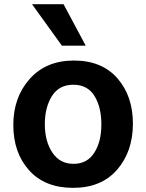

<svg xmlns="http://www.w3.org/2000/svg" viewBox="-20 -863 700 922"><path d="M119.6 -45.4Q43.9 -129.9 43.9 -262.7Q43.9 -395.5 122.6 -483.9Q201.2 -572.3 335 -572.3Q468.8 -572.3 543.5 -487.3Q618.2 -402.3 618.2 -269Q618.2 -135.7 542.5 -48.3Q466.8 39.1 331.1 39.1Q195.3 39.1 119.6 -45.4ZM133.8 -842.8H285.2L391.6 -643.6H277.3ZM229.5 -401.9Q195.3 -347.7 195.3 -266.1Q195.3 -184.6 231.4 -130.4Q267.6 -76.2 333 -76.2Q398.4 -76.2 432.6 -129.4Q466.8 -182.6 466.8 -265.6Q466.8 -348.6 433.6 -402.3Q400.4 -456.1 332 -456.1Q263.7 -456.1 229.5 -401.9Z"/></svg>

Font: GenEi M Gothic v2 Bold
Style: Regular
Weight: 700
Version: Version 2.0